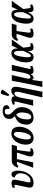

<svg xmlns="http://www.w3.org/2000/svg" viewBox="1846 -2698 1083 4814"><g transform="rotate(-90 2387.0 -290.5)"><path d="M210 10Q167 10 137 -3Q107 -16 96 -48Q85 -80 96 -135L156 -419Q162 -447 159.5 -459Q157 -471 142 -471Q133 -471 121 -467Q109 -463 93 -455L81 -507Q102 -521 134 -532Q166 -543 202 -543Q231 -543 253.5 -534Q276 -525 286 -499Q296 -473 285 -421L224 -128Q218 -98 226.5 -82.5Q235 -67 264 -67Q309 -67 347.5 -94Q386 -121 412.5 -169.5Q439 -218 448 -281Q457 -345 441 -383Q425 -421 397 -439Q369 -457 342 -461Q348 -505 369.5 -524.5Q391 -544 422 -544Q477 -544 501.5 -480Q526 -416 510 -306Q502 -247 478.5 -190.5Q455 -134 417.5 -88.5Q380 -43 328 -16.5Q276 10 210 10Z M589 0 739 -407H700Q678 -407 666 -400.5Q654 -394 628 -372L588 -386Q624 -472 665.5 -504Q707 -536 759 -536H1168L1129 -407H1034L999 -151Q993 -108 996 -85Q999 -62 1019 -62Q1025 -62 1038.5 -65.5Q1052 -69 1067 -79L1078 -27Q1049 -8 1020 1Q991 10 962 10Q838 10 884 -136L969 -407H805L725 0Z M1335 10Q1261 10 1214.5 -39Q1168 -88 1168 -186Q1168 -243 1185.5 -305.5Q1203 -368 1238.5 -423Q1274 -478 1327.5 -512Q1381 -546 1453 -546Q1499 -546 1536 -526Q1573 -506 1595 -463Q1617 -420 1617 -351Q1617 -307 1606 -257.5Q1595 -208 1573 -161Q1551 -114 1517.5 -75Q1484 -36 1438.5 -13Q1393 10 1335 10ZM1353 -56Q1379 -56 1400.5 -79Q1422 -102 1438.5 -139Q1455 -176 1466 -219.5Q1477 -263 1482.5 -305.5Q1488 -348 1488 -380Q1488 -435 1473.5 -459Q1459 -483 1434 -483Q1409 -483 1388 -461Q1367 -439 1350.5 -403Q1334 -367 1322 -323.5Q1310 -280 1304 -237Q1298 -194 1298 -159Q1298 -104 1313 -80Q1328 -56 1353 -56Z M1851 10Q1757 10 1707.5 -49Q1658 -108 1674 -220Q1688 -323 1744.5 -377Q1801 -431 1884 -458Q1858 -484 1840.5 -507.5Q1823 -531 1816 -560Q1809 -589 1814 -629Q1823 -691 1876.5 -728Q1930 -765 2007 -765Q2072 -765 2105.5 -748.5Q2139 -732 2149.5 -708Q2160 -684 2157 -661Q2152 -627 2127 -610Q2102 -593 2064 -593Q2072 -643 2059 -678Q2046 -713 1996 -713Q1968 -713 1947.5 -696Q1927 -679 1922 -649Q1916 -607 1934.5 -577.5Q1953 -548 1998 -505Q2037 -469 2064 -432.5Q2091 -396 2102.5 -349.5Q2114 -303 2104 -236Q2088 -117 2019 -53.5Q1950 10 1851 10ZM1861 -49Q1899 -49 1929 -91.5Q1959 -134 1970 -214Q1979 -273 1974 -311.5Q1969 -350 1955.5 -377Q1942 -404 1923 -426Q1901 -416 1877.5 -392Q1854 -368 1834.5 -325.5Q1815 -283 1805 -215Q1794 -135 1809 -92Q1824 -49 1861 -49Z M2352 231 2485 -335Q2500 -399 2492.5 -435Q2485 -471 2451 -471Q2424 -471 2402.5 -448.5Q2381 -426 2367 -390Q2353 -354 2345 -313L2287 0H2145L2245 -419Q2251 -447 2248.5 -459Q2246 -471 2231 -471Q2215 -471 2181 -455L2170 -507Q2191 -521 2222.5 -532Q2254 -543 2290 -543Q2327 -543 2354 -527Q2381 -511 2380 -461H2384Q2410 -504 2440.5 -526Q2471 -548 2521 -548Q2586 -548 2607.5 -501.5Q2629 -455 2609 -354L2494 231ZM2426 -603 2383 -619 2430 -774Q2439 -802 2458 -809Q2477 -816 2501 -806Q2525 -796 2547 -774L2546 -762Z M2613 230 2681 -75 2771 -536H2913L2831 -180Q2818 -126 2823 -96.5Q2828 -67 2863 -67Q2904 -67 2929 -113.5Q2954 -160 2967 -230L3027 -536H3169L3070 -105Q3063 -77 3069 -69.5Q3075 -62 3086 -62Q3098 -62 3110.5 -67.5Q3123 -73 3134 -78L3145 -26Q3114 -7 3084 1.5Q3054 10 3027 10Q2990 10 2962.5 -6Q2935 -22 2938 -67H2936Q2921 -38 2898.5 -14Q2876 10 2847 10Q2826 10 2811.5 -0.5Q2797 -11 2792 -36H2790L2755 230Z M3356 10Q3312 10 3280.5 -17Q3249 -44 3236.5 -102.5Q3224 -161 3237 -257Q3258 -403 3317.5 -474.5Q3377 -546 3463 -546Q3491 -546 3518 -534.5Q3545 -523 3562.5 -489.5Q3580 -456 3579 -390H3583L3649 -536H3804L3599 -248Q3607 -166 3614 -126.5Q3621 -87 3630 -74.5Q3639 -62 3654 -62Q3665 -62 3678.5 -67.5Q3692 -73 3702 -78L3715 -26Q3693 -12 3663 -1Q3633 10 3603 10Q3578 10 3556.5 -0.5Q3535 -11 3524 -40Q3513 -69 3516 -123H3511Q3493 -89 3474.5 -58.5Q3456 -28 3428.5 -9Q3401 10 3356 10ZM3396 -56Q3416 -56 3435.5 -82.5Q3455 -109 3475.5 -152.5Q3496 -196 3518 -248Q3522 -334 3517 -384.5Q3512 -435 3498.5 -457Q3485 -479 3465 -479Q3430 -479 3407.5 -425.5Q3385 -372 3370 -265Q3354 -148 3360.5 -102Q3367 -56 3396 -56Z M3953 10Q3895 10 3871 -10Q3847 -30 3846.5 -65.5Q3846 -101 3860 -145L3949 -417H3877Q3855 -417 3843 -410.5Q3831 -404 3805 -382L3765 -396Q3789 -453 3815 -483.5Q3841 -514 3870.5 -525Q3900 -536 3934 -536H4203L4166 -417H4016L3978 -137Q3973 -102 3979.5 -82Q3986 -62 4015 -62Q4028 -62 4039.5 -65Q4051 -68 4071 -78L4082 -26Q4061 -11 4024.5 -0.5Q3988 10 3953 10Z M4326 10Q4282 10 4250.5 -17Q4219 -44 4206.5 -102.5Q4194 -161 4207 -257Q4228 -403 4287.5 -474.5Q4347 -546 4433 -546Q4461 -546 4488 -534.5Q4515 -523 4532.5 -489.5Q4550 -456 4549 -390H4553L4619 -536H4774L4569 -248Q4577 -166 4584 -126.5Q4591 -87 4600 -74.5Q4609 -62 4624 -62Q4635 -62 4648.5 -67.5Q4662 -73 4672 -78L4685 -26Q4663 -12 4633 -1Q4603 10 4573 10Q4548 10 4526.5 -0.5Q4505 -11 4494 -40Q4483 -69 4486 -123H4481Q4463 -89 4444.5 -58.5Q4426 -28 4398.5 -9Q4371 10 4326 10ZM4366 -56Q4386 -56 4405.5 -82.5Q4425 -109 4445.5 -152.5Q4466 -196 4488 -248Q4492 -334 4487 -384.5Q4482 -435 4468.5 -457Q4455 -479 4435 -479Q4400 -479 4377.5 -425.5Q4355 -372 4340 -265Q4324 -148 4330.5 -102Q4337 -56 4366 -56Z"/></g></svg>

Font: Noto Serif ExtraCondensed
Style: Bold Italic
Weight: 700
Width: 2
Italic angle: -12°
Designer: Monotype Design Team
Foundry: Monotype Imaging Inc.
Version: Version 2.013; ttfautohint (v1.8.4.7-5d5b)